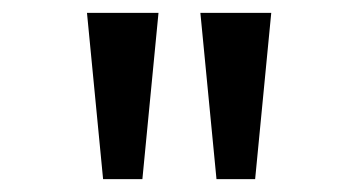

<svg xmlns="http://www.w3.org/2000/svg" viewBox="-20 -749 542 298"><path d="M140 -471 115 -729H226L201 -471ZM316 -471 291 -729H401L376 -471Z"/></svg>

Font: ltamil15
Style: Book
Weight: 400
Designer: Jelle Bosma - Monotype Design Team
Foundry: Monotype Imaging Inc.
Version: Version 2.003